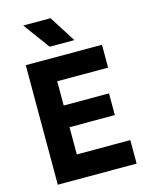

<svg xmlns="http://www.w3.org/2000/svg" viewBox="-138 -1042 876 1128"><g transform="rotate(-15 300.0 -478.0)"><path d="M70 0V-727H533.5V-588H174.5L224 -625V-409L174.5 -440.5H499.5V-308.5H181L224 -339.5V-105.5L174.5 -143H549.5V0ZM233.5 -795.5 116 -956H282L384 -795.5Z"/></g></svg>

Font: Spline Sans Mono
Style: Bold
Weight: 700
Designer: Eben Sorkin, Mirko Velimirovic
Foundry: Sorkin Type
Version: Version 1.004